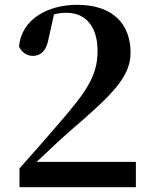

<svg xmlns="http://www.w3.org/2000/svg" viewBox="-20 -777 634 797"><path d="M61 0H544V-105H132C184 -154 235 -202 266 -229C440 -379 522 -455 522 -558C522 -676 450 -757 300 -757C178 -757 69 -697 59 -584C69 -561 91 -545 116 -545C144 -545 172 -560 182 -618L204 -717C221 -722 238 -724 255 -724C337 -724 385 -666 385 -565C385 -463 338 -396 230 -271C181 -214 122 -146 61 -78Z"/></svg>

Font: Noto Serif CJK KR
Style: Bold
Weight: 700
Designer: Ryoko NISHIZUKA 西塚涼子 (kana & ideographs); Frank Grießhammer (Latin, Greek & Cyrillic); Wenlong ZHANG 张文龙 (bopomofo); San
Foundry: Adobe
Version: Version 2.001;hotconv 1.1.0;makeotfexe 2.6.0